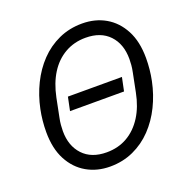

<svg xmlns="http://www.w3.org/2000/svg" viewBox="-129 -830 936 962"><g transform="rotate(-20 339.5 -349.0)"><path d="M298 12Q229 12 174 -19.5Q119 -51 87 -111.5Q55 -172 55 -260Q55 -290 58 -320Q61 -350 67 -379Q81 -447 110.5 -507Q140 -567 183.5 -612.5Q227 -658 284 -684Q341 -710 409 -710Q479 -710 533.5 -678.5Q588 -647 620 -586.5Q652 -526 652 -438Q652 -408 649 -378Q646 -348 640 -319Q626 -251 596.5 -191Q567 -131 523.5 -85.5Q480 -40 423 -14Q366 12 298 12ZM306 -61Q368 -61 416.5 -89Q465 -117 498 -169Q531 -221 545 -293L565 -393Q569 -412 570.5 -429.5Q572 -447 572 -462Q572 -542 527 -589.5Q482 -637 401 -637Q340 -637 291 -609Q242 -581 209.5 -529.5Q177 -478 162 -405L142 -305Q138 -286 136.5 -268.5Q135 -251 135 -236Q135 -157 180 -109Q225 -61 306 -61ZM491 -318H203L218 -390H506Z"/></g></svg>

Font: IBM Plex Sans
Style: Italic
Weight: 400
Italic angle: -11.31°
Designer: Mike Abbink, Paul van der Laan, Pieter van Rosmalen
Foundry: Bold Monday
Version: Version 3.201